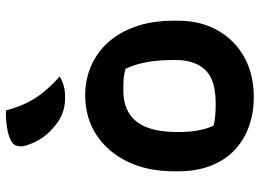

<svg xmlns="http://www.w3.org/2000/svg" viewBox="-133 -721 866 640"><g transform="rotate(-90 300.0 -401.0)"><path d="M303 -550Q353 -550 397.5 -531.5Q442 -513 476.5 -476Q511 -439 531 -383.5Q551 -328 551 -253V-240Q551 -165 518.5 -108Q486 -51 429 -19.5Q372 12 296 12Q245 12 200.5 -3.5Q156 -19 122 -50Q88 -81 68.5 -129Q49 -177 49 -241V-254Q49 -343 81.5 -409.5Q114 -476 171 -513Q228 -550 303 -550ZM320 -423Q273 -423 242 -403.5Q211 -384 195.5 -344.5Q180 -305 180 -244V-237Q180 -204 185 -175Q190 -146 201 -122Q218 -118 235 -116.5Q252 -115 276 -115Q325 -115 356.5 -129Q388 -143 404 -173.5Q420 -204 420 -250V-257Q420 -305 413 -344Q406 -383 391 -415Q377 -420 360.5 -421.5Q344 -423 320 -423ZM252 -814Q262 -776 276.5 -746Q291 -716 312.5 -689.5Q334 -663 365 -635Q350 -626 333.5 -621.5Q317 -617 297 -617Q273 -617 254.5 -622Q236 -627 218 -638Q200 -650 183 -666.5Q166 -683 153.5 -704.5Q141 -726 134 -751Q130 -765 134 -778Q138 -791 152 -798Q164 -804 179 -807.5Q194 -811 212.5 -813Q231 -815 252 -814Z"/></g></svg>

Font: Recursive Monospace Casual
Style: Bold
Weight: 700
Version: Version 1.047